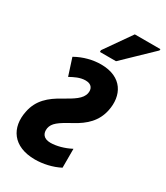

<svg xmlns="http://www.w3.org/2000/svg" viewBox="-193 -848 813 941"><g transform="rotate(30 214.0 -378.0)"><path d="M178 -616V-606H269L427 -758L428 -766H283ZM165 10C210 10 261 -1 303 -23V-130C265 -110 223 -99 190 -99C150 -99 136 -123 141 -153C147 -184 173 -203 238 -238C299 -271 344 -312 358 -380C377 -471 336 -556 214 -556C169 -556 119 -544 73 -518L104 -422C128 -435 156 -450 188 -450C224 -450 234 -426 229 -402C222 -367 184 -345 133 -316C71 -282 24 -242 10 -171C-11 -71 40 10 165 10Z"/></g></svg>

Font: Noto Sans ExtraCondensed
Style: Bold Italic
Weight: 700
Width: 2
Italic angle: -12°
Designer: Monotype Design Team
Foundry: Monotype Imaging Inc.
Version: Version 2.013